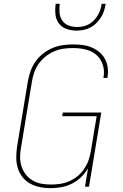

<svg xmlns="http://www.w3.org/2000/svg" viewBox="-20 -975 640 1003"><path d="M244 8Q216 8 188.5 2.5Q161 -3 137.5 -16Q114 -29 97.5 -50Q81 -71 73 -97Q65 -123 65 -151.5Q65 -180 69 -208L126 -553Q131 -580 140.5 -606Q150 -632 166.5 -655Q183 -678 205.5 -695.5Q228 -713 254 -724Q280 -735 307 -739Q334 -743 360 -743Q385 -743 410 -740Q435 -737 457 -728Q479 -719 497.5 -704Q516 -689 527.5 -668.5Q539 -648 542.5 -623.5Q546 -599 542 -574Q542 -573 541.5 -571Q541 -569 541 -568H520Q520 -569 520.5 -570.5Q521 -572 521 -573Q525 -596 521.5 -617.5Q518 -639 508 -657.5Q498 -676 482 -689.5Q466 -703 446 -710.5Q426 -718 404.5 -721Q383 -724 360 -724Q336 -724 311.5 -720.5Q287 -717 263.5 -707Q240 -697 219 -680.5Q198 -664 183 -643Q168 -622 159.5 -598.5Q151 -575 147 -550L90 -205Q85 -180 85 -154.5Q85 -129 92.5 -106Q100 -83 114.5 -64Q129 -45 150 -32.5Q171 -20 195.5 -15.5Q220 -11 246 -11Q246 -11 246 -11Q246 -11 246 -11Q246 -11 246 -11Q246 -11 246 -11Q270 -11 294 -14.5Q318 -18 341 -28Q364 -38 384 -54Q404 -70 418.5 -91Q433 -112 441.5 -135Q450 -158 454 -182L485 -368H305L308 -387H509L445 0H424L440 -96Q425 -70 403 -49Q381 -28 354.5 -15Q328 -2 300 3Q272 8 244 8ZM379 -815Q352 -815 327 -824Q302 -833 287 -853.5Q272 -874 269.5 -901Q267 -928 271 -955H292Q289 -932 291 -909Q293 -886 305 -868Q317 -850 338 -842Q359 -834 382 -834Q398 -834 413.5 -837Q429 -840 443.5 -848Q458 -856 470 -868Q482 -880 490.5 -894.5Q499 -909 504 -924Q509 -939 511 -955H532Q529 -936 523.5 -918.5Q518 -901 507.5 -884.5Q497 -868 483 -854Q469 -840 451.5 -831Q434 -822 415.5 -818.5Q397 -815 379 -815Z"/></svg>

Font: Iosevka Curly Thin Extended
Style: Italic
Weight: 100
Width: 7
Italic angle: -9°
Monospace: yes
Designer: Belleve Invis
Foundry: Belleve Invis
Version: Version 11.1.0; ttfautohint (v1.8.3)